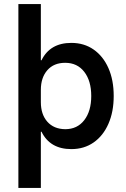

<svg xmlns="http://www.w3.org/2000/svg" viewBox="-20 -720 619 940"><path d="M70 200V-700H180V-425H183.3Q225 -510 329.2 -510Q391.7 -510 438.3 -477.5Q485 -445 510.8 -386.7Q536.7 -328.3 536.7 -250Q536.7 -172.5 510.8 -113.8Q485 -55 438.3 -22.5Q391.7 10 329.2 10Q225 10 183.3 -75H180V200ZM299.2 -87.5Q358.3 -87.5 392.5 -131.7Q426.7 -175.8 426.7 -250Q426.7 -324.2 392.5 -368.3Q358.3 -412.5 299.2 -412.5Q243.3 -412.5 211.7 -376.2Q180 -340 180 -280V-220Q180 -160 211.7 -124.2Q243.3 -88.3 299.2 -87.5Z"/></svg>

Font: Funnel Sans Light Medium
Style: Regular
Weight: 500
Version: Version 1.000